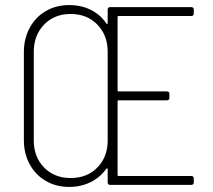

<svg xmlns="http://www.w3.org/2000/svg" viewBox="-20 -728 840 756"><path d="M733 -665H447Q443 -665 443 -661V-372Q443 -368 447 -368H637Q647 -368 647 -358V-343Q647 -333 637 -333H447Q443 -333 443 -329V-39Q443 -35 447 -35H733Q743 -35 743 -25V-10Q743 0 733 0H414Q404 0 404 -10V-62Q404 -64 402 -65Q400 -66 399 -64Q375 -30 337 -11Q299 8 252 8Q201 8 160.5 -15.5Q120 -39 97 -81Q74 -123 74 -176V-523Q74 -576 97 -618.5Q120 -661 160.5 -684.5Q201 -708 252 -708Q300 -708 338 -689Q376 -670 399 -635Q400 -633 402 -634Q404 -635 404 -637V-690Q404 -700 414 -700H733Q743 -700 743 -690V-675Q743 -665 733 -665ZM404 -175V-524Q404 -589 363.5 -631Q323 -673 258 -673Q194 -673 153.5 -631Q113 -589 113 -524V-175Q113 -110 153.5 -68.5Q194 -27 258 -27Q323 -27 363.5 -68.5Q404 -110 404 -175Z"/></svg>

Font: Barlow Semi Condensed ExLight
Style: Regular
Weight: 275
Width: 4
Designer: Jeremy Tribby
Foundry: Tribby Type
Version: Version 1.408